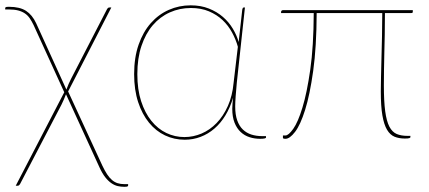

<svg xmlns="http://www.w3.org/2000/svg" viewBox="-20 -518 1610 720"><path d="M460.5 172.5V177.5Q460.5 179.5 458.2 181Q456 182.5 446 182.5Q433.5 182.5 421.5 179.8Q409.5 177 397.8 169Q386 161 374.8 146.8Q363.5 132.5 353 109.5L227.5 -164.5Q224 -154.5 219.2 -144.2Q214.5 -134 210.5 -125.5L55.5 171.5Q54.5 173.5 52.2 176Q50 178.5 46 178.5H39L221 -172L106 -424Q99 -438.5 91.5 -449.5Q84 -460.5 73.2 -467.8Q62.5 -475 48 -478.8Q33.5 -482.5 13.5 -482.5H-0.5V-487.5Q-0.5 -489.5 1.5 -491Q3.5 -492.5 13.5 -492.5Q54.5 -492.5 77.8 -477.2Q101 -462 115.5 -431L229 -182Q237 -204 246.5 -222.5L381 -483Q382 -485 384.2 -487.5Q386.5 -490 390.5 -490H397.5L235.5 -175L364 103.5Q373 122.5 381.8 135.8Q390.5 149 400.2 157.2Q410 165.5 421.2 169Q432.5 172.5 446 172.5Z M872 -342.5Q864.5 -370 850.2 -396.2Q836 -422.5 814.5 -442.8Q793 -463 763.5 -475.5Q734 -488 696 -488Q653.5 -488 616.8 -471.5Q580 -455 553 -423.5Q526 -392 510.5 -345.8Q495 -299.5 495 -240Q495 -182.5 509.2 -138.5Q523.5 -94.5 547.8 -64.5Q572 -34.5 604 -19.2Q636 -4 671.5 -4Q704.5 -4 735.8 -17.2Q767 -30.5 792.2 -56.5Q817.5 -82.5 834.5 -120.5Q851.5 -158.5 856 -207.5ZM977.5 -7.5V-2.5Q977.5 2.5 955.5 2.5Q934.5 2.5 915.8 -3.5Q897 -9.5 882.5 -23Q868 -36.5 859.5 -58Q851 -79.5 851 -110Q851 -120 852 -130Q853 -140 854 -151.5Q843 -114.5 825.2 -85.2Q807.5 -56 784 -35.8Q760.5 -15.5 732.2 -4.8Q704 6 672.5 6Q633.5 6 599 -10.2Q564.5 -26.5 538.8 -58Q513 -89.5 498 -135.2Q483 -181 483 -240Q483 -302.5 499.8 -350.5Q516.5 -398.5 545.5 -431.2Q574.5 -464 613 -481Q651.5 -498 695 -498Q733 -498 763.2 -486Q793.5 -474 816 -454.5Q838.5 -435 853.2 -410.2Q868 -385.5 875 -360.5L888.5 -482Q889.5 -486.5 890.5 -488.2Q891.5 -490 895.5 -490H898.5L868 -207.5Q865.5 -182 863.8 -158Q862 -134 862 -119Q862 -88 869.5 -66.8Q877 -45.5 890.5 -32.5Q904 -19.5 922.5 -13.5Q941 -7.5 963.5 -7.5Z M1528 -474Q1528 -471 1526.5 -470Q1525 -469 1520.5 -469H1423.5Q1423.5 -425 1422.8 -388.2Q1422 -351.5 1421.2 -318.8Q1420.5 -286 1420 -256.5Q1419.5 -227 1419.5 -198Q1419.5 -138 1424.5 -100.8Q1429.5 -63.5 1440.2 -43Q1451 -22.5 1467.8 -15.5Q1484.5 -8.5 1508 -8.5H1519V-3.5Q1519 -1.5 1515 0Q1511 1.5 1498 1.5Q1476.5 1.5 1459.8 -5.2Q1443 -12 1431.5 -31.2Q1420 -50.5 1414 -85Q1408 -119.5 1408 -175.5Q1408 -197 1408.8 -229Q1409.5 -261 1410.5 -299.5Q1411.5 -338 1412.5 -381.2Q1413.5 -424.5 1413.5 -469H1167.5Q1167 -342 1154.5 -252.2Q1142 -162.5 1124.2 -106Q1106.5 -49.5 1086.5 -23.5Q1066.5 2.5 1050.5 2.5Q1041 2.5 1041 -1V-10H1050.5Q1062 -10 1079.8 -35Q1097.5 -60 1114.2 -114.8Q1131 -169.5 1143.5 -256.8Q1156 -344 1156.5 -469H1034V-473Q1034 -475.5 1035.8 -477.8Q1037.5 -480 1042 -480H1528Z"/></svg>

Font: Lato 2
Style: Regular
Weight: 100
Designer: Lukasz Dziedzic with Adam Twardoch and Botio Nikoltchev
Foundry: tyPoland Lukasz Dziedzic
Version: Version 2.015; 2015-08-06; http://www.latofonts.com/